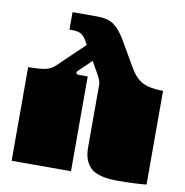

<svg xmlns="http://www.w3.org/2000/svg" viewBox="-81 -793 843 876"><g transform="rotate(10 341.0 -355.0)"><path d="M362 -119V-135Q362 -144 362 -148.5Q362 -153 362 -157.5Q362 -162 362 -171V-172Q362 -185 362 -191Q362 -197 362 -209V-260Q362 -269 362 -273.5Q362 -278 362 -282.5Q362 -287 362 -296V-297Q362 -310 362 -316Q362 -322 362 -334V-412Q362 -422 357.5 -433Q353 -444 339 -469L314 -513L257 -458Q250 -451 250 -448Q250 -444 253.5 -441.5Q257 -439 262 -439H304V0H29V-135Q29 -144 29 -148.5Q29 -153 29 -157.5Q29 -162 29 -171V-172Q29 -185 29 -191Q29 -197 29 -209V-260Q29 -269 29 -273.5Q29 -278 29 -282.5Q29 -287 29 -296V-297Q29 -310 29 -316Q29 -322 29 -334V-434Q85 -434 110 -440Q135 -446 153 -463L275 -580L261 -604Q251 -620 237.5 -627.5Q224 -635 200 -635H185V-716H297Q330 -716 351.5 -709Q373 -702 393 -682.5Q413 -663 436 -623L498 -516Q525 -469 558.5 -451.5Q592 -434 654 -434V0Q638 2 600 4Q562 6 522 6Q430 6 396 -26Q362 -58 362 -119Z"/></g></svg>

Font: Danfo
Style: Regular
Weight: 400
Version: Version 1.000;Glyphs 3.2 (3236)